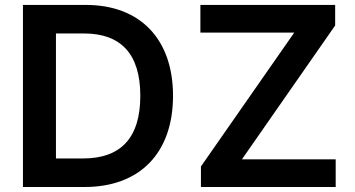

<svg xmlns="http://www.w3.org/2000/svg" viewBox="-20 -747 1417 767"><path d="M318.2 0C539.8 0 671.2 -137.1 671.2 -364.3C671.2 -590.9 539.8 -727.3 323.2 -727.3H71.7V0ZM203.5 -114V-613.3H315.7C463.4 -613.3 540.5 -530.9 540.5 -364.3C540.5 -197.1 463.4 -114 311.8 -114ZM780.5 -616.8H1155.5L782.7 -82V0H1321V-110.4H946.4L1318.9 -645.2V-727.3H780.5Z"/></svg>

Font: Margiela Sans Semi Bold
Style: Regular
Weight: 600
Designer: Stefan Endress, Andreas Faust
Version: Version 1.100;FEAKit 1.0